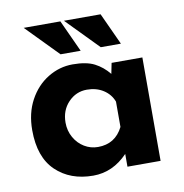

<svg xmlns="http://www.w3.org/2000/svg" viewBox="-75 -715 765 799"><g transform="rotate(-10 307.0 -316.0)"><path d="M542 -437V0H402V-54Q339 12 256 12Q159 12 98.5 -46Q38 -104 38 -218Q38 -290 67.5 -344.5Q97 -399 146 -429Q195 -459 251 -459Q309 -459 343 -441.5Q377 -424 403 -392L412 -437ZM402 -168V-275Q390 -307 360.5 -326Q331 -345 291 -345Q245 -345 212.5 -311Q180 -277 180 -225Q180 -191 196 -162.5Q212 -134 238.5 -118Q265 -102 296 -102Q369 -102 402 -168ZM232 -644 294 -509H209L77 -644ZM402 -644 464 -509H379L247 -644Z"/></g></svg>

Font: Josefin Sans
Style: Bold
Weight: 700
Designer: Santiago Orozco
Foundry: Typemade
Version: Version 2.000